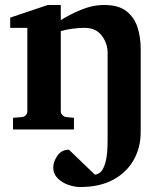

<svg xmlns="http://www.w3.org/2000/svg" viewBox="-20 -520 665 771"><path d="M544.9 11.2Q544.9 71.8 517.1 121.8Q489.3 171.9 435.1 201.4Q380.9 231 301.8 231Q279.3 231 254.2 222.2Q229 213.4 211.4 195.8Q193.8 178.2 193.8 152.8Q193.8 128.9 210.7 105Q227.5 81.1 256.8 81.1L360.8 181.2Q372.1 181.2 383.8 170.9Q395.5 160.6 403.8 130.9Q412.1 101.1 412.1 42V-308.1Q412.1 -346.2 388.4 -377.2Q364.7 -408.2 319.8 -408.2Q295.9 -408.2 269.3 -404.5Q242.7 -400.9 224.1 -395V-73.2Q224.1 -64 231 -57.4Q237.8 -50.8 247.1 -49.8L276.9 -46.9V0H32.2V-46.9L67.9 -49.8Q77.1 -50.8 83.5 -57.4Q89.8 -64 89.8 -73.2V-408.2H21V-449.2L171.9 -500H224.1V-439Q257.3 -460.4 304.4 -480.2Q351.6 -500 398.9 -500Q456.5 -500 488.3 -474.6Q520 -449.2 532.5 -409.4Q544.9 -369.6 544.9 -326.2Z"/></svg>

Font: Charis
Style: Bold
Weight: 700
Designer: Walt Agee, Miriam Martin, Annie Olsen, Victor Gaultney, Lorna Priest, Alan Ward, Bob Hallissy, Martin Hosken, Sharon Cor
Foundry: SIL Global
Version: Version 7.000